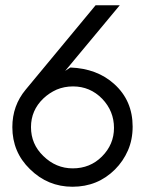

<svg xmlns="http://www.w3.org/2000/svg" viewBox="-20 -700 552 731"><path d="M196 -359Q167 -346 145 -325Q98 -280 98 -216Q98 -151 145 -106Q193 -59 257 -59Q323 -59 368 -104Q414 -150 414 -213Q414 -277 369 -324Q323 -371 258 -371Q225 -371 196 -359ZM467 -127Q449 -86 418 -55Q352 11 256 11Q162 11 94 -56Q27 -121 27 -216Q27 -298 78 -359L344 -680H436L228 -430L248 -443Q350 -439 415 -380Q485 -317 485 -218Q485 -168 467 -127Z"/></svg>

Font: Glacial Indifference
Style: Regular
Weight: 400
Designer: Alfredo Marco Pradil
Version: Version 1.00